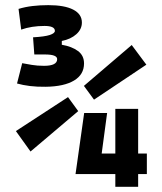

<svg xmlns="http://www.w3.org/2000/svg" viewBox="-20 -723 626 743"><path d="M272 -49.3 272.5 -50.8 305.7 -285.6H394.5L373.5 -128.9H426.3V-301.8H514.6V-128.9H548.3V-49.3H514.6V0H426.3V-49.3ZM157.2 -387.2Q124 -386.7 95.9 -390.1Q67.9 -393.6 45.9 -399.9L65.9 -478.5Q82 -475.6 103 -471.9Q124 -468.3 150.4 -468.3Q201.2 -468.3 201.2 -494.1Q201.2 -512.2 153.8 -512.2H112.8L107.9 -578.6Q152.8 -581.1 172.6 -587.6Q192.4 -594.2 192.4 -603.5Q192.4 -622.6 152.3 -622.6Q102.1 -622.6 62 -608.4L51.8 -688.5Q77.1 -696.3 106 -699.7Q134.8 -703.1 167 -703.1Q229.5 -703.1 263.2 -685.8Q296.9 -668.5 296.9 -635.7Q296.9 -609.9 275.4 -590.6Q253.9 -571.3 219.2 -564.5V-549.8Q258.3 -543 281.7 -525.6Q305.2 -508.3 305.2 -477.5Q305.2 -434.6 266.6 -411.4Q228 -388.2 157.2 -387.2ZM98.1 -136.7 41.5 -215.8 243.2 -347.2 282.7 -293ZM343.8 -337.4 304.7 -390.6 489.7 -548.8 546.4 -472.7Z"/></svg>

Font: Cascadia Code SemiBold
Style: Regular
Weight: 600
Monospace: yes
Designer: Aaron Bell
Foundry: Saja Typeworks
Version: Version 2404.023; ttfautohint (v1.8.4)